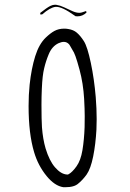

<svg xmlns="http://www.w3.org/2000/svg" viewBox="-20 -799 540 800"><path d="M214.8 -770.5Q226.6 -770.5 245.1 -762Q263.7 -753.4 294.9 -731.4Q299.3 -731 303.2 -731Q324.2 -731 340.3 -746.6Q340.3 -746.6 340.3 -747.1Q340.3 -750.5 338.4 -752.9L320.8 -747.1Q314.9 -745.6 310.5 -745.6Q297.9 -745.6 283.2 -752L247.1 -768.6Q230.5 -776.4 215.3 -778.8Q212.4 -779.3 209.5 -779.3Q200.2 -779.3 189.9 -774.4Q175.3 -767.1 147.5 -745.1Q147.5 -741.2 148.4 -738.3L156.2 -739.3Q188.5 -767.6 211.4 -770.5Q212.9 -770.5 214.8 -770.5ZM154.8 -269Q153.8 -285.6 153.3 -307.9Q152.8 -330.1 152.8 -362.5Q152.8 -395 154.3 -429.2Q156.7 -485.4 164.1 -514.6Q170.9 -543.9 183.1 -573.2Q196.8 -606.4 224.1 -619.1Q236.3 -624.5 246.1 -624.5Q257.8 -624.5 266.6 -615.7Q269.5 -612.8 271.5 -608.9Q280.3 -594.2 288.1 -580.1Q293.9 -568.8 302.2 -541Q306.6 -527.3 311.5 -508.3Q326.7 -452.1 330.6 -386.7Q333 -343.3 333 -314.9Q333 -286.6 332.5 -269Q330.6 -216.3 323.5 -173.3Q316.4 -130.4 298.8 -106Q281.2 -81.5 266.1 -73.2L262.7 -71.8H259.3Q233.9 -73.2 209 -102.1Q185.5 -129.4 169.9 -180.7Q158.7 -218.8 154.8 -269ZM243.7 -19Q247.1 -19 253.9 -19Q260.7 -19 270.5 -20Q291 -22.5 303.2 -31.7Q324.2 -48.3 341.3 -72.3Q357.9 -96.2 368.2 -147Q378.4 -197.8 381.8 -258.8Q382.8 -279.8 382.8 -302.7Q382.8 -345.2 378.9 -394.5Q372.6 -469.7 358.4 -537.1Q344.2 -604.5 329.6 -627.4Q314.9 -650.4 299.8 -663.1Q286.1 -674.8 264.2 -678.2Q255.9 -679.7 247.6 -679.7Q224.6 -679.7 206.5 -669.9Q190.4 -661.1 170.9 -642.6Q142.6 -615.7 126.7 -564.7Q110.8 -513.7 103.5 -446.3Q99.1 -403.8 99.1 -357.4Q99.1 -241.7 122.1 -165Q138.7 -108.9 174.3 -65.4Q208 -24.4 243.7 -19Z"/></svg>

Font: NaikaiFont
Style: ExtraLight
Weight: 200
Version: Version 1.89